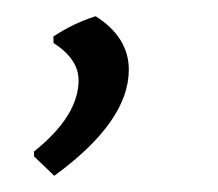

<svg xmlns="http://www.w3.org/2000/svg" viewBox="-20 -104 269 237"><path d="M139 -18Q139 46 47 113L22 89V83Q77 39 77 -5Q77 -31 46 -51V-59Q70 -75 98 -84Q139 -58 139 -18Z"/></svg>

Font: Alegreya Sans SC
Style: Italic
Weight: 400
Italic angle: -7°
Designer: Juan Pablo del Peral
Foundry: Huerta Tipografica
Version: Version 2.008; ttfautohint (v1.6)